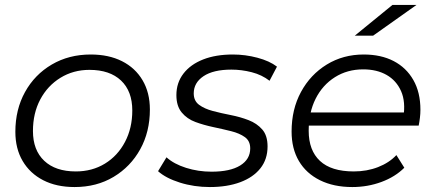

<svg xmlns="http://www.w3.org/2000/svg" viewBox="-20 -750 1759 775"><path d="M281 5Q208 5 154.5 -22.5Q101 -50 71.5 -100Q42 -150 42 -218Q42 -308 81 -378.5Q120 -449 189 -489.5Q258 -530 346 -530Q419 -530 472.5 -503Q526 -476 555.5 -426Q585 -376 585 -308Q585 -218 546 -147.5Q507 -77 438.5 -36Q370 5 281 5ZM286 -58Q352 -58 403.5 -89.5Q455 -121 484.5 -177Q514 -233 514 -304Q514 -382 468.5 -425Q423 -468 341 -468Q276 -468 224 -436Q172 -404 142.5 -348.5Q113 -293 113 -221Q113 -144 158.5 -101Q204 -58 286 -58Z M827 5Q763 5 706 -13Q649 -31 618 -59L652 -115Q682 -88 731 -72.5Q780 -57 834 -57Q909 -57 949.5 -82Q990 -107 990 -151Q990 -181 968.5 -196.5Q947 -212 913 -220.5Q879 -229 841 -237Q803 -245 769 -257.5Q735 -270 713.5 -296Q692 -322 692 -366Q692 -416 720.5 -453Q749 -490 800 -510Q851 -530 920 -530Q970 -530 1019 -517Q1068 -504 1098 -481L1068 -424Q1037 -448 996 -458.5Q955 -469 914 -469Q841 -469 801.5 -442.5Q762 -416 762 -373Q762 -343 783.5 -327Q805 -311 839 -302Q873 -293 911.5 -285.5Q950 -278 983.5 -265Q1017 -252 1038.5 -227.5Q1060 -203 1060 -159Q1060 -107 1031 -70.5Q1002 -34 949.5 -14.5Q897 5 827 5Z M1402 5Q1327 5 1271.5 -22.5Q1216 -50 1186.5 -100Q1157 -150 1157 -219Q1157 -309 1195 -379Q1233 -449 1299 -489.5Q1365 -530 1448 -530Q1518 -530 1569 -503.5Q1620 -477 1648.5 -427Q1677 -377 1677 -307Q1677 -291 1675 -274.5Q1673 -258 1670 -243H1209L1218 -296H1637L1608 -276Q1618 -339 1599 -382Q1580 -425 1540.5 -447.5Q1501 -470 1446 -470Q1382 -470 1332 -438.5Q1282 -407 1254 -351.5Q1226 -296 1226 -222Q1226 -143 1271.5 -100.5Q1317 -58 1408 -58Q1461 -58 1506 -75.5Q1551 -93 1580 -124L1612 -73Q1575 -36 1519.5 -15.5Q1464 5 1402 5ZM1412 -606 1564 -730H1661L1486 -606Z"/></svg>

Font: MOST Montserrat
Style: Italic
Weight: 400
Italic angle: -11.3°
Designer: Julieta Ulanovsky
Foundry: Julieta Ulanovsky
Version: Version 8.000;March 11, 2024;FontCreator 15.0.0.2926 64-bit